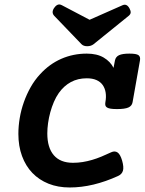

<svg xmlns="http://www.w3.org/2000/svg" viewBox="-20 -831 649 862"><path d="M496.1 -559.6Q499.5 -576.2 514.6 -583.3Q529.8 -590.3 561 -590.3Q592.3 -590.3 601.8 -583.3Q611.3 -576.2 608.4 -559.6L575.2 -372.1Q572.3 -355.5 556.4 -348.4Q540.5 -341.3 505.4 -341.3Q487.8 -341.3 477.1 -343Q466.3 -344.7 460.4 -348.4Q454.6 -352.1 453.1 -357.9Q451.7 -363.8 453.1 -372.1Q457.5 -395.5 454.3 -415.3Q451.2 -435.1 440.9 -449.5Q430.7 -463.9 412.8 -471.7Q395 -479.5 369.6 -479.5Q329.6 -479.5 298.3 -462.6Q267.1 -445.8 244.1 -413.6Q231.4 -395.5 221.9 -373.3Q212.4 -351.1 205.8 -326.9Q199.2 -302.7 195.8 -278.3Q192.4 -253.9 192.4 -231.9Q192.4 -168 221.7 -134Q251 -100.1 307.6 -100.1Q330.1 -100.1 351.1 -103.5Q372.1 -106.9 393.1 -113Q414.1 -119.1 435.3 -127.9Q456.5 -136.7 479.5 -147.5Q495.6 -154.8 507.8 -146.5Q520 -138.2 528.3 -109.9Q536.6 -80.6 532 -64.7Q527.3 -48.8 510.3 -41Q454.6 -15.6 399.9 -2.4Q345.2 10.7 293 10.7Q240.2 10.7 197.8 -6.3Q155.3 -23.4 125.2 -54.7Q95.2 -85.9 78.9 -130.4Q62.5 -174.8 62.5 -230Q62.5 -264.6 68.6 -301Q74.7 -337.4 87.2 -372.6Q99.6 -407.7 117.7 -439.7Q135.7 -471.7 160.2 -498Q201.7 -543.5 255.1 -566.9Q308.6 -590.3 369.6 -590.3Q415.5 -590.3 445.6 -572.5Q475.6 -554.7 489.7 -526.4ZM530.3 -807.6Q549.3 -815.9 561.5 -793Q566.9 -783.2 566.7 -775.1Q566.4 -767.1 557.6 -759.8L399.9 -632.3Q388.2 -623.5 371.6 -623.5Q355 -623.5 346.2 -632.3L223.6 -759.8Q209.5 -774.9 222.7 -794.9Q229 -804.7 237.8 -809.1Q246.6 -813.5 257.8 -807.6L382.3 -742.2Z"/></svg>

Font: Courier Prime
Style: Bold Italic
Weight: 700
Monospace: yes
Designer: Alan Dague-Greene
Foundry: Quote-Unquote Apps
Version: Version 1.202